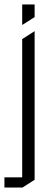

<svg xmlns="http://www.w3.org/2000/svg" viewBox="-51 -644 225 865"><path d="M49 201V-468L104 -503H105V166L50 201ZM-31 201V155H49V201ZM49 -532V-624H105V-567L50 -532Z"/></svg>

Font: Foldit Light
Style: Regular
Weight: 300
Version: Version 1.003